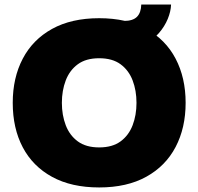

<svg xmlns="http://www.w3.org/2000/svg" viewBox="-20 -812 872 844"><path d="M36 -360Q36 -470 80 -554Q124 -638 209 -685Q294 -732 416 -732Q538 -732 623 -685Q708 -638 752 -554Q796 -470 796 -360Q796 -250 752 -166Q708 -82 623 -35Q538 12 416 12Q294 12 209 -34.5Q124 -81 80 -164.5Q36 -248 36 -360ZM252 -360Q252 -306 269 -261.5Q286 -217 322 -190.5Q358 -164 416 -164Q474 -164 510 -190.5Q546 -217 563 -261.5Q580 -306 580 -360Q580 -414 563 -458.5Q546 -503 510 -529.5Q474 -556 416 -556Q358 -556 322 -529.5Q286 -503 269 -458.5Q252 -414 252 -360ZM527 -601 525 -720Q564 -720 582 -738Q600 -756 601 -792H732Q731 -762 717.5 -729Q704 -696 678.5 -666.5Q653 -637 615.5 -619Q578 -601 527 -601Z"/></svg>

Font: Kufam Black
Style: Regular
Weight: 900
Designer: Wael Morcos, Artur Schmal
Foundry: Original Type
Version: Version 1.301; ttfautohint (v1.8.3)